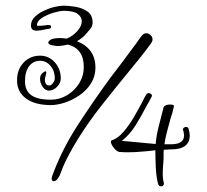

<svg xmlns="http://www.w3.org/2000/svg" viewBox="-20 -638 728 676"><path d="M517 -500Q517 -496 516 -493Q515 -490 513 -487Q493 -459 471 -432Q449 -405 427 -378Q382 -323 337 -266Q292 -209 254 -148Q240 -125 227 -101.5Q214 -78 203 -53Q200 -46 197 -38Q194 -30 191 -22Q188 -16 182.5 -8Q177 0 169 0Q162 0 162 -9Q162 -13 164 -19Q198 -112 255 -199.5Q312 -287 370 -366Q390 -392 410 -418.5Q430 -445 449 -471Q457 -481 464 -491.5Q471 -502 479 -512Q486 -521 495 -521Q503 -521 510 -514.5Q517 -508 517 -500ZM644 -184Q646 -178 647 -172Q648 -166 648 -161Q648 -112 582 -112Q578 -112 574 -112Q570 -112 566 -111H557Q556 -108 556 -105Q556 -102 556 -99Q556 -91 556 -82Q556 -73 555 -64Q554 -55 553.5 -45.5Q553 -36 553 -27Q553 -7 557 6V8Q557 18 547 18Q540 18 537 11Q530 -15 528.5 -48.5Q527 -82 527 -108V-109Q520 -108 514 -107.5Q508 -107 501 -106Q485 -105 470 -103.5Q455 -102 436 -102Q428 -102 419 -102Q410 -102 400 -103Q393 -104 384.5 -113Q376 -122 372 -132Q368 -142 374 -144Q395 -151 414.5 -173.5Q434 -196 451 -225Q468 -254 481 -279Q486 -289 489 -295Q492 -301 495 -305Q498 -310 504 -310Q509 -310 513 -306Q517 -302 513 -296Q509 -289 505 -281Q501 -273 496 -265Q479 -232 458.5 -198.5Q438 -165 409 -142Q421 -141 432 -140Q443 -139 453 -138Q472 -136 490.5 -134.5Q509 -133 528 -131Q531 -164 539.5 -196Q548 -228 556 -260Q558 -265 564.5 -267.5Q571 -270 578 -270Q595 -270 592 -262Q588 -242 580 -219Q574 -197 568 -174.5Q562 -152 559 -130H582Q628 -130 628 -161Q628 -169 625 -179Q625 -180 624.5 -180.5Q624 -181 624 -182Q624 -186 627.5 -188.5Q631 -191 635 -191Q643 -191 644 -184ZM316 -400Q316 -369 300.5 -344.5Q285 -320 260.5 -303Q236 -286 209 -277Q182 -268 159 -268Q104 -268 72 -291Q40 -314 40 -355Q40 -393 63 -417.5Q86 -442 121 -442Q152 -442 173 -418.5Q194 -395 194 -362Q194 -346 181 -332.5Q168 -319 152 -319Q139 -319 130 -332.5Q121 -346 121 -360Q121 -375 131 -382Q138 -387 140 -387Q143 -387 143 -383Q143 -379 140.5 -371Q138 -363 138 -355Q138 -349 141.5 -343Q145 -337 155 -337Q160 -337 166.5 -345.5Q173 -354 173 -362Q173 -388 158 -406Q143 -424 121 -424Q97 -424 82.5 -405Q68 -386 68 -352Q68 -319 90 -303Q112 -287 159 -287Q190 -287 216.5 -303Q243 -319 259 -345Q275 -371 275 -402Q275 -467 219 -481Q210 -479 200.5 -477.5Q191 -476 180 -476Q178 -476 164 -478.5Q150 -481 150 -488Q150 -492 155 -496Q161 -501 171.5 -502.5Q182 -504 189 -504Q196 -504 202.5 -503.5Q209 -503 215 -502Q238 -512 253 -529.5Q268 -547 268 -563Q268 -578 253.5 -589Q239 -600 204 -600Q192 -600 169.5 -593.5Q147 -587 128.5 -575.5Q110 -564 110 -548Q110 -548 111.5 -547.5Q113 -547 116 -547Q120 -547 126.5 -547.5Q133 -548 141 -549Q144 -550 146.5 -550Q149 -550 150 -550H151Q160 -550 160 -544Q160 -537 150 -536Q146 -536 141.5 -535Q137 -534 132 -533Q127 -532 121 -531Q115 -530 109 -530Q89 -530 89 -548Q89 -565 102 -578Q115 -591 134 -600Q153 -609 172 -613.5Q191 -618 204 -618Q222 -618 246 -614Q270 -610 288 -597.5Q306 -585 306 -559Q306 -548 301 -540.5Q296 -533 290 -527Q289 -525 287.5 -523.5Q286 -522 284 -520Q271 -504 251 -493Q316 -467 316 -400Z"/></svg>

Font: Ingrid Darling
Style: Regular
Weight: 400
Designer: Robert E. Leuschke
Foundry: Robert E. Leuschke
Version: Version 1.010; ttfautohint (v1.8.3)